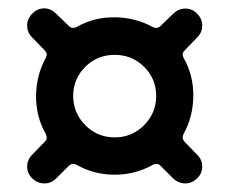

<svg xmlns="http://www.w3.org/2000/svg" viewBox="-20 -591 540 452"><path d="M319.3 -433.6Q291 -461.9 250 -461.9Q209 -461.9 180.7 -433.6Q152.3 -405.3 152.3 -365.2Q152.3 -325.2 180.7 -296.4Q209 -267.6 250 -267.6Q291 -267.6 319.3 -296.4Q347.7 -325.2 347.7 -365.2Q347.7 -405.3 319.3 -433.6ZM55.7 -226.6 85.9 -257.8Q92.8 -264.6 87.9 -275.4Q64.5 -316.4 64.9 -365.2Q65.4 -414.1 87.9 -455.1Q92.8 -464.8 85.9 -471.7L55.7 -502.9Q43.9 -514.6 43.9 -530.8Q43.9 -546.9 56.2 -559.1Q68.4 -571.3 84 -571.3Q99.6 -571.3 112.3 -558.6L142.6 -529.3Q149.4 -522.5 160.2 -527.3Q201.2 -550.8 250 -550.3Q298.8 -549.8 339.8 -527.3Q349.6 -522.5 357.4 -529.3L387.7 -558.6Q399.4 -570.3 415.5 -570.8Q431.6 -571.3 443.8 -559.1Q456.1 -546.9 456.1 -530.8Q456.1 -514.6 444.3 -502.9L414.1 -471.7Q407.2 -464.8 412.1 -455.1Q435.5 -414.1 435.1 -365.2Q434.6 -316.4 412.1 -275.4Q407.2 -265.6 414.1 -257.8L444.3 -226.6Q456.1 -214.8 456.1 -198.7Q456.1 -182.6 443.8 -170.9Q431.6 -159.2 416 -159.2Q400.4 -159.2 387.7 -170.9L357.4 -201.2Q350.6 -208 339.8 -203.1Q298.8 -179.7 250 -179.7Q201.2 -179.7 160.2 -203.1Q150.4 -208 142.6 -201.2L112.3 -170.9Q100.6 -159.2 84.5 -159.2Q68.4 -159.2 56.2 -170.9Q43.9 -182.6 43.9 -198.7Q43.9 -214.8 55.7 -226.6Z"/></svg>

Font: Rounded-X Mgen+ 2m medium
Style: Regular
Weight: 500
Designer: [Source Han Sans]
Ryoko NISHIZUKA  (kana & ideographs); Paul D. Hunt (Latin, Greek & Cyrillic); Wenlong ZHANG  (bopomofo
Version: Version 1.059.20150602